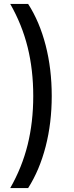

<svg xmlns="http://www.w3.org/2000/svg" viewBox="-20 -762 378 976"><path d="M32 194Q92 89 120.5 -26Q149 -141 149 -274Q149 -407 120.5 -522Q92 -637 32 -742H123Q181 -652 212 -532Q243 -412 243 -274Q243 -137 212 -17Q181 103 123 194Z"/></svg>

Font: Montserrat Alternates Medium
Style: Regular
Weight: 500
Designer: Julieta Ulanovsky
Foundry: Julieta Ulanovsky
Version: Version 7.200